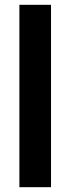

<svg xmlns="http://www.w3.org/2000/svg" viewBox="-20 -777 292 797"><path d="M60.5 -757H191.8V0H60.5Z"/></svg>

Font: Trafiko Sans Variable
Style: Regular
Weight: 400
Designer: Gumpita Rahayu / Trafiko
Foundry: Tokotype / Trafiko
Version: Version 0.001;FEAKit 1.0